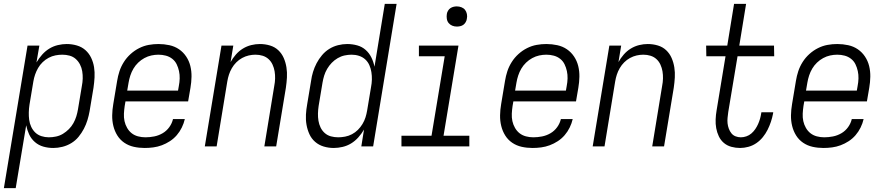

<svg xmlns="http://www.w3.org/2000/svg" viewBox="-46 -755 4566 990"><path d="M-26 215 96 -520H157L142 -433Q155 -455 171.5 -473.5Q188 -492 208.5 -504.5Q229 -517 252.5 -522.5Q276 -528 298 -528Q325 -528 350.5 -520.5Q376 -513 394.5 -496.5Q413 -480 424 -457Q435 -434 439 -408.5Q443 -383 441.5 -356Q440 -329 436 -302L416 -182Q412 -159 405 -136Q398 -113 386.5 -91Q375 -69 359 -49.5Q343 -30 321.5 -17Q300 -4 276 2Q252 8 229 8Q202 8 177.5 1Q153 -6 134 -22.5Q115 -39 104.5 -61.5Q94 -84 89 -109L35 215ZM206 -47Q224 -47 243 -51Q262 -55 278.5 -65Q295 -75 309 -89Q323 -103 332.5 -120Q342 -137 347.5 -155Q353 -173 356 -191L376 -311Q380 -331 380.5 -350Q381 -369 378 -387.5Q375 -406 366.5 -422.5Q358 -439 344.5 -451Q331 -463 313 -468Q295 -473 275 -473Q258 -473 240 -469.5Q222 -466 205 -457Q188 -448 174 -434.5Q160 -421 150.5 -404.5Q141 -388 135 -370.5Q129 -353 126 -335L106 -215Q103 -195 102.5 -175.5Q102 -156 104.5 -137Q107 -118 115 -101Q123 -84 136 -71.5Q149 -59 167.5 -53Q186 -47 206 -47Z M700 8Q671 8 644 2Q617 -4 595 -19Q573 -34 559 -56.5Q545 -79 538.5 -105.5Q532 -132 532.5 -160.5Q533 -189 538 -218L558 -338Q562 -363 570 -387.5Q578 -412 592.5 -435Q607 -458 627.5 -476.5Q648 -495 672 -507Q696 -519 721 -523.5Q746 -528 771 -528Q800 -528 827.5 -522Q855 -516 877 -501Q899 -486 914 -463.5Q929 -441 935.5 -414.5Q942 -388 941.5 -359.5Q941 -331 936 -302L924 -232H601L597 -209Q594 -189 593 -169Q592 -149 596 -130.5Q600 -112 609.5 -95.5Q619 -79 633 -68Q647 -57 665.5 -52Q684 -47 704 -47Q726 -47 749 -51.5Q772 -56 792.5 -68Q813 -80 827 -99.5Q841 -119 846 -141H907Q902 -119 891.5 -97.5Q881 -76 865.5 -58Q850 -40 830 -27Q810 -14 788.5 -6Q767 2 744.5 5Q722 8 700 8ZM872 -288 876 -311Q880 -331 880.5 -350.5Q881 -370 877 -388.5Q873 -407 865 -423.5Q857 -440 842.5 -451.5Q828 -463 809.5 -468Q791 -473 771 -473Q753 -473 734.5 -469Q716 -465 698.5 -455.5Q681 -446 666.5 -432Q652 -418 642 -401Q632 -384 626 -365.5Q620 -347 617 -329L610 -288Z M1010 0 1096 -520H1157L1143 -435Q1154 -455 1170 -473.5Q1186 -492 1206.5 -504.5Q1227 -517 1249.5 -522.5Q1272 -528 1294 -528Q1321 -528 1346 -520.5Q1371 -513 1389 -496Q1407 -479 1417 -456Q1427 -433 1431 -407.5Q1435 -382 1433.5 -355.5Q1432 -329 1428 -302L1378 0H1317L1368 -311Q1372 -331 1372.5 -350Q1373 -369 1370 -387Q1367 -405 1359.5 -421.5Q1352 -438 1339 -450Q1326 -462 1308.5 -467.5Q1291 -473 1271 -473Q1254 -473 1236.5 -469Q1219 -465 1202.5 -456Q1186 -447 1172.5 -433.5Q1159 -420 1149.5 -403.5Q1140 -387 1134.5 -370Q1129 -353 1126 -335L1071 0Z M1675 8Q1648 8 1623 0.5Q1598 -7 1579 -23.5Q1560 -40 1549.5 -63Q1539 -86 1534.5 -111.5Q1530 -137 1531.5 -164Q1533 -191 1538 -218L1558 -338Q1561 -361 1568 -384Q1575 -407 1586.5 -429Q1598 -451 1614.5 -470.5Q1631 -490 1652 -503Q1673 -516 1697 -522Q1721 -528 1744 -528Q1771 -528 1796 -521Q1821 -514 1839.5 -497.5Q1858 -481 1869 -458.5Q1880 -436 1885 -411L1938 -735H1999L1878 0H1817L1831 -87Q1818 -65 1801.5 -46.5Q1785 -28 1764.5 -15.5Q1744 -3 1720.5 2.5Q1697 8 1675 8ZM1698 -47Q1715 -47 1733.5 -50.5Q1752 -54 1769 -63Q1786 -72 1799.5 -85.5Q1813 -99 1823 -115.5Q1833 -132 1838.5 -149.5Q1844 -167 1847 -185L1867 -305Q1871 -325 1871.5 -344.5Q1872 -364 1869 -383Q1866 -402 1858.5 -419Q1851 -436 1837.5 -448.5Q1824 -461 1805.5 -467Q1787 -473 1767 -473Q1749 -473 1730.5 -469Q1712 -465 1695 -455Q1678 -445 1664.5 -431Q1651 -417 1641 -400Q1631 -383 1625.5 -365Q1620 -347 1617 -329L1597 -209Q1594 -189 1593.5 -170Q1593 -151 1596 -132.5Q1599 -114 1607 -97.5Q1615 -81 1628.5 -69Q1642 -57 1660 -52Q1678 -47 1698 -47Z M2374 0H2024V-55H2179L2247 -465H2114V-520H2318L2241 -55H2374ZM2310 -618Q2297 -618 2286 -622.5Q2275 -627 2267.5 -636Q2260 -645 2258 -657.5Q2256 -670 2258 -683Q2259 -691 2264 -699.5Q2269 -708 2276.5 -713Q2284 -718 2292.5 -720Q2301 -722 2309 -722Q2322 -722 2333.5 -717.5Q2345 -713 2352 -704Q2359 -695 2361.5 -682.5Q2364 -670 2361 -657Q2360 -649 2355 -640.5Q2350 -632 2343 -627Q2336 -622 2327 -620Q2318 -618 2310 -618Z M2700 8Q2671 8 2644 2Q2617 -4 2595 -19Q2573 -34 2559 -56.5Q2545 -79 2538.5 -105.5Q2532 -132 2532.5 -160.5Q2533 -189 2538 -218L2558 -338Q2562 -363 2570 -387.5Q2578 -412 2592.5 -435Q2607 -458 2627.5 -476.5Q2648 -495 2672 -507Q2696 -519 2721 -523.5Q2746 -528 2771 -528Q2800 -528 2827.5 -522Q2855 -516 2877 -501Q2899 -486 2914 -463.5Q2929 -441 2935.5 -414.5Q2942 -388 2941.5 -359.5Q2941 -331 2936 -302L2924 -232H2601L2597 -209Q2594 -189 2593 -169Q2592 -149 2596 -130.5Q2600 -112 2609.5 -95.5Q2619 -79 2633 -68Q2647 -57 2665.5 -52Q2684 -47 2704 -47Q2726 -47 2749 -51.5Q2772 -56 2792.5 -68Q2813 -80 2827 -99.5Q2841 -119 2846 -141H2907Q2902 -119 2891.5 -97.5Q2881 -76 2865.5 -58Q2850 -40 2830 -27Q2810 -14 2788.5 -6Q2767 2 2744.5 5Q2722 8 2700 8ZM2872 -288 2876 -311Q2880 -331 2880.5 -350.5Q2881 -370 2877 -388.5Q2873 -407 2865 -423.5Q2857 -440 2842.5 -451.5Q2828 -463 2809.5 -468Q2791 -473 2771 -473Q2753 -473 2734.5 -469Q2716 -465 2698.5 -455.5Q2681 -446 2666.5 -432Q2652 -418 2642 -401Q2632 -384 2626 -365.5Q2620 -347 2617 -329L2610 -288Z M3010 0 3096 -520H3157L3143 -435Q3154 -455 3170 -473.5Q3186 -492 3206.5 -504.5Q3227 -517 3249.5 -522.5Q3272 -528 3294 -528Q3321 -528 3346 -520.5Q3371 -513 3389 -496Q3407 -479 3417 -456Q3427 -433 3431 -407.5Q3435 -382 3433.5 -355.5Q3432 -329 3428 -302L3378 0H3317L3368 -311Q3372 -331 3372.5 -350Q3373 -369 3370 -387Q3367 -405 3359.5 -421.5Q3352 -438 3339 -450Q3326 -462 3308.5 -467.5Q3291 -473 3271 -473Q3254 -473 3236.5 -469Q3219 -465 3202.5 -456Q3186 -447 3172.5 -433.5Q3159 -420 3149.5 -403.5Q3140 -387 3134.5 -370Q3129 -353 3126 -335L3071 0Z M3770 8Q3747 8 3725 2Q3703 -4 3686.5 -18Q3670 -32 3660.5 -52Q3651 -72 3647 -94Q3643 -116 3644 -139.5Q3645 -163 3649 -186L3695 -465H3596L3595 -520H3704L3739 -735H3801L3766 -520H3945L3946 -465H3757L3709 -177Q3707 -162 3705.5 -147.5Q3704 -133 3705.5 -119Q3707 -105 3712 -91.5Q3717 -78 3725.5 -67.5Q3734 -57 3747 -52Q3760 -47 3774 -47Q3788 -47 3802.5 -52Q3817 -57 3828.5 -67Q3840 -77 3848.5 -89.5Q3857 -102 3863 -115.5Q3869 -129 3873 -143Q3877 -157 3879 -171L3880 -176H3941L3940 -169Q3936 -148 3929 -127Q3922 -106 3912 -86Q3902 -66 3887.5 -48Q3873 -30 3854 -17Q3835 -4 3813 2Q3791 8 3770 8Z M4200 8Q4171 8 4144 2Q4117 -4 4095 -19Q4073 -34 4059 -56.5Q4045 -79 4038.5 -105.5Q4032 -132 4032.5 -160.5Q4033 -189 4038 -218L4058 -338Q4062 -363 4070 -387.5Q4078 -412 4092.5 -435Q4107 -458 4127.5 -476.5Q4148 -495 4172 -507Q4196 -519 4221 -523.5Q4246 -528 4271 -528Q4300 -528 4327.5 -522Q4355 -516 4377 -501Q4399 -486 4414 -463.5Q4429 -441 4435.5 -414.5Q4442 -388 4441.5 -359.5Q4441 -331 4436 -302L4424 -232H4101L4097 -209Q4094 -189 4093 -169Q4092 -149 4096 -130.5Q4100 -112 4109.5 -95.5Q4119 -79 4133 -68Q4147 -57 4165.5 -52Q4184 -47 4204 -47Q4226 -47 4249 -51.5Q4272 -56 4292.5 -68Q4313 -80 4327 -99.5Q4341 -119 4346 -141H4407Q4402 -119 4391.5 -97.5Q4381 -76 4365.5 -58Q4350 -40 4330 -27Q4310 -14 4288.5 -6Q4267 2 4244.5 5Q4222 8 4200 8ZM4372 -288 4376 -311Q4380 -331 4380.5 -350.5Q4381 -370 4377 -388.5Q4373 -407 4365 -423.5Q4357 -440 4342.5 -451.5Q4328 -463 4309.5 -468Q4291 -473 4271 -473Q4253 -473 4234.5 -469Q4216 -465 4198.5 -455.5Q4181 -446 4166.5 -432Q4152 -418 4142 -401Q4132 -384 4126 -365.5Q4120 -347 4117 -329L4110 -288Z"/></svg>

Font: Iosevka Light Oblique
Style: Regular
Weight: 300
Italic angle: -9°
Monospace: yes
Designer: Belleve Invis
Foundry: Belleve Invis
Version: Version 32.5.0; ttfautohint (v1.8.4)